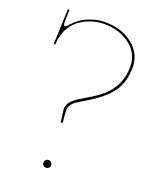

<svg xmlns="http://www.w3.org/2000/svg" viewBox="-142 -847 764 934"><g transform="rotate(20 240.0 -379.5)"><path d="M40 -579.6 46.9 -759.3H55.2L53.7 -707.5Q53.7 -706.1 53.5 -703.6Q53.2 -701.2 53.2 -700.2Q53.2 -676.8 60.5 -676.8Q67.4 -676.8 79.6 -691.4Q109.9 -726.1 152.8 -744.1Q195.8 -762.2 237.8 -762.2Q325.7 -762.2 382.8 -716.6Q439.9 -670.9 439.9 -600.1Q439.9 -522.9 402.3 -471.7Q364.7 -420.4 284.7 -373.5Q239.7 -347.2 229 -337.9Q207.5 -318.4 207 -294.9Q207 -278.8 212.4 -230.5L202.6 -229.5L194.3 -288.6Q194.3 -290 194.1 -292Q193.8 -293.9 193.8 -294.9Q193.8 -309.6 199.7 -321.8Q205.6 -334 218.3 -345Q231 -356 241.2 -362.8Q251.5 -369.6 270 -380.4Q275.4 -383.3 277.8 -384.8Q330.6 -415.5 361.6 -443.8Q392.6 -472.2 410.2 -511Q427.7 -549.8 427.7 -600.1Q427.7 -666 374 -709Q320.3 -752 237.8 -752Q207.5 -752 177.5 -742.9Q147.5 -733.9 119.9 -716.1Q92.3 -698.2 73 -666.5Q53.7 -634.8 49.3 -594.2L47.9 -579.6Q47.9 -576.2 43.9 -576.2Q40 -576.2 40 -579.6ZM195.8 -3.4Q189.9 -9.3 189.9 -17.6Q189.9 -25.9 195.8 -31.7Q201.7 -37.6 210 -37.6Q218.3 -37.6 224.1 -31.7Q230 -25.9 230 -17.6Q230 -9.3 224.1 -3.4Q218.3 2.4 210 2.4Q201.7 2.4 195.8 -3.4Z"/></g></svg>

Font: Znikomit
Style: Regular
Weight: 100
Designer: gluk
Foundry: gluk
Version: Version 0.53